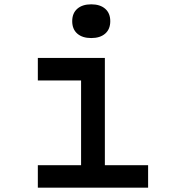

<svg xmlns="http://www.w3.org/2000/svg" viewBox="-20 -868 790 888"><path d="M155 -600H465V-104H665V0H155V-104H355V-496H155ZM402 -692Q361 -692 337.5 -712.5Q314 -733 314 -770Q314 -807 337.5 -827.5Q361 -848 402 -848Q443 -848 466.5 -827.5Q490 -807 490 -770Q490 -733 466.5 -712.5Q443 -692 402 -692Z"/></svg>

Font: Martian Mono SemiExpanded
Style: Regular
Weight: 400
Width: 6
Monospace: yes
Designer: Roman Shamin
Foundry: Evil Martians
Version: Version 1.000